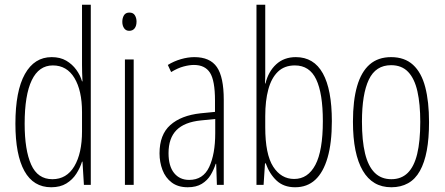

<svg xmlns="http://www.w3.org/2000/svg" viewBox="-20 -780 1876 810"><path d="M196 10Q121 10 83 -58.5Q45 -127 45 -258Q45 -396 85 -467.5Q125 -539 198 -539Q234 -539 259.5 -524Q285 -509 302 -485.5Q319 -462 326 -437H328Q327 -457 326.5 -473.5Q326 -490 326 -506V-760H363V0H334L328 -98H326Q318 -72 302 -47Q286 -22 260 -6Q234 10 196 10ZM201 -24Q261 -24 293.5 -78.5Q326 -133 326 -226V-307Q326 -398 294 -451Q262 -504 203 -504Q144 -504 114 -441.5Q84 -379 84 -258Q84 -147 111.5 -85.5Q139 -24 201 -24Z M544 -529V0H507V-529ZM526 -727Q542 -727 549 -715.5Q556 -704 556 -689Q556 -671 548 -660.5Q540 -650 525 -650Q511 -650 503.5 -661Q496 -672 496 -688Q496 -704 503 -715.5Q510 -727 526 -727Z M800 -539Q866 -539 895 -497Q924 -455 924 -359V0H895L892 -89H890Q882 -64 868.5 -41.5Q855 -19 831.5 -4.5Q808 10 772 10Q731 10 704.5 -10Q678 -30 665.5 -63Q653 -96 653 -133Q653 -212 698.5 -252.5Q744 -293 826 -302L887 -308V-356Q887 -440 866 -473Q845 -506 798 -506Q779 -506 754.5 -499.5Q730 -493 702 -476L688 -506Q714 -522 743.5 -530.5Q773 -539 800 -539ZM828 -272Q758 -265 724.5 -231Q691 -197 691 -134Q691 -79 714.5 -50Q738 -21 778 -21Q837 -21 862.5 -75.5Q888 -130 888 -218V-278Z M1099 -494Q1099 -478 1099 -460.5Q1099 -443 1098 -428H1100Q1112 -478 1145 -508.5Q1178 -539 1228 -539Q1304 -539 1342 -470.5Q1380 -402 1380 -269Q1380 -177 1362 -115Q1344 -53 1310 -21.5Q1276 10 1225 10Q1177 10 1147 -18Q1117 -46 1101 -91H1098L1092 0H1062V-760H1099ZM1224 -504Q1180 -504 1152.5 -477.5Q1125 -451 1112 -403Q1099 -355 1099 -290V-243Q1099 -129 1132.5 -77Q1166 -25 1221 -25Q1279 -25 1310.5 -84.5Q1342 -144 1342 -269Q1342 -386 1314 -445Q1286 -504 1224 -504Z M1790 -265Q1790 -196 1780.5 -145Q1771 -94 1751.5 -59Q1732 -24 1701.5 -7Q1671 10 1631 10Q1591 10 1561 -7.5Q1531 -25 1510.5 -60Q1490 -95 1479.5 -146.5Q1469 -198 1469 -267Q1469 -356 1486.5 -416.5Q1504 -477 1539.5 -508Q1575 -539 1630 -539Q1687 -539 1722.5 -506.5Q1758 -474 1774 -412.5Q1790 -351 1790 -265ZM1507 -267Q1507 -187 1520 -133Q1533 -79 1560.5 -51.5Q1588 -24 1631 -24Q1673 -24 1700 -50.5Q1727 -77 1740 -130.5Q1753 -184 1753 -266Q1753 -341 1741 -394.5Q1729 -448 1702 -476.5Q1675 -505 1630 -505Q1565 -505 1536 -444Q1507 -383 1507 -267Z"/></svg>

Font: Noto Sans Khmer ExtraCondensed ExtraLight
Style: Regular
Weight: 250
Width: 2
Designer: Danh Hong and the Monotype Design Team
Foundry: Monotype Imaging Inc.
Version: Version 2.004